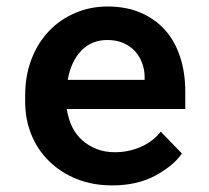

<svg xmlns="http://www.w3.org/2000/svg" viewBox="-20 -558 640 588"><path d="M323.7 9.8Q400.4 9.8 455.8 -20.3Q511.2 -50.3 537.1 -87.9L472.2 -154.8Q448.2 -124 410.6 -107.9Q373 -91.8 331.5 -91.8Q301.3 -91.8 276.1 -101.6Q251 -111.3 231.4 -128.9Q212.9 -146 201.9 -167.5Q190.9 -189 184.6 -222.2V-224.1H547.4V-277.8Q547.4 -335.4 531.7 -383.5Q516.1 -431.6 485.8 -465.8Q455.1 -500 410.9 -519Q366.7 -538.1 309.6 -538.1Q256.3 -538.1 210.2 -518.3Q164.1 -498.5 129.9 -462.9Q95.7 -426.8 76.4 -376.7Q57.1 -326.7 57.1 -265.1V-245.6Q57.1 -191.9 76.2 -145.3Q95.2 -98.6 130.4 -64.5Q165.5 -29.8 214.6 -10Q263.7 9.8 323.7 9.8ZM308.6 -435.5Q336.4 -435.5 357.2 -426.5Q377.9 -417.5 392.6 -402.3Q406.7 -387.2 414.8 -366.2Q422.9 -345.2 422.9 -323.2V-313.5H187.5Q192.4 -341.8 202.9 -364.3Q213.4 -386.7 229 -402.8Q244.1 -418.9 264.4 -427.2Q284.7 -435.5 308.6 -435.5Z"/></svg>

Font: Roboto Mono SemiBold
Style: Regular
Weight: 600
Monospace: yes
Designer: Google
Version: Version 3.000